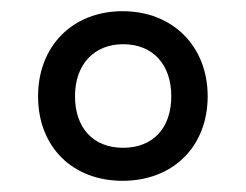

<svg xmlns="http://www.w3.org/2000/svg" viewBox="-20 -746 440 343"><path d="M199 -423C289 -423 351 -484 351 -574C351 -663 289 -726 199 -726C109 -726 48 -663 48 -574C48 -484 109 -423 199 -423ZM200 -482C146 -482 114 -518 114 -574C114 -631 148 -667 200 -667C253 -667 286 -631 286 -574C286 -518 254 -482 200 -482Z"/></svg>

Font: Noto Nastaliq Urdu
Style: Regular
Weight: 400
Designer: Monotype Design Team (Patrick Giasson: type design, Kamal Mansour: OpenType code, Glenda Bellarosa). Updated by Simon Co
Foundry: Monotype Imaging Inc., Simon Cozens
Version: Version 3.009